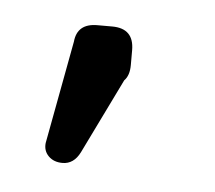

<svg xmlns="http://www.w3.org/2000/svg" viewBox="-28 -98 245 219"><g transform="rotate(5 94.0 12.0)"><path d="M50 92Q40 92 34 86Q28 80 29 71L51 -47Q53 -68 76 -68H93Q118 -68 118 -43V-26Q118 -14 112 -8L70 78Q63 92 50 92Z"/></g></svg>

Font: Jura Light
Style: Regular
Weight: 300
Designer: Daniel Johnson, Alexei Vanyashin
Foundry: Daniel Johnson
Version: Version 5.103